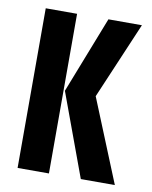

<svg xmlns="http://www.w3.org/2000/svg" viewBox="-71 -645 553 700"><g transform="rotate(10 205.0 -295.5)"><path d="M276 0 163 -307 274 -591H398L277 -307L402 0ZM42 0V-591H158V0Z"/></g></svg>

Font: Alumni Sans
Style: Bold
Weight: 700
Designer: Robert E. Leuschke
Foundry: Robert E. Leuschke
Version: Version 1.018